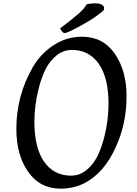

<svg xmlns="http://www.w3.org/2000/svg" viewBox="-20 -1109 822 1150"><path d="M630 -487Q630 -644 571.5 -727Q513 -810 411 -810Q359 -810 318 -776.5Q277 -743 253 -694.5Q229 -646 213 -584Q186 -481 186 -380Q186 -223 244.5 -140Q303 -57 405 -57Q457 -57 498 -90.5Q539 -124 563 -172.5Q587 -221 603 -282Q630 -386 630 -487ZM344 21Q219 21 148.5 -80Q78 -181 78 -336Q78 -536 176 -706Q223 -787 300.5 -838Q378 -889 472 -889Q597 -889 667.5 -787.5Q738 -686 738 -531Q738 -370 674 -229Q604 -73 486 -12Q420 21 344 21ZM367 -911Q354 -911 340 -939Q420 -999 453.5 -1029.5Q487 -1060 500 -1084Q524 -1089 550.5 -1089Q577 -1089 590.5 -1080.5Q604 -1072 604 -1061.5Q604 -1051 597.5 -1044Q591 -1037 552.5 -1009.5Q514 -982 448 -946.5Q382 -911 367 -911Z"/></svg>

Font: Paprika
Style: Regular
Weight: 400
Designer: Eduardo Rodriguez Tunni
Foundry: Eduardo Rodriguez Tunni
Version: Version 1.001